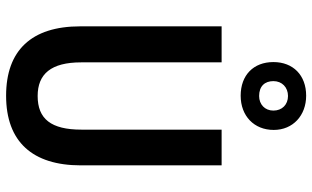

<svg xmlns="http://www.w3.org/2000/svg" viewBox="-222 -816 1048 645"><g transform="rotate(90 302.5 -494.0)"><path d="M302 -778C370 -778 417 -823 417 -889C417 -954 368 -998 302 -998C233 -998 189 -954 189 -888C189 -821 233 -778 302 -778ZM303 -840C270 -840 253 -859 253 -888C253 -917 274 -937 303 -937C332 -937 352 -917 352 -888C352 -859 331 -840 303 -840ZM536 -241V-714H416V-243C416 -141 380 -96 303 -96C229 -96 190 -141 190 -242V-714H69V-239C69 -75 150 10 302 10C457 10 536 -79 536 -241Z"/></g></svg>

Font: Noto Sans Lao UI Cond SemBd
Style: Regular
Weight: 600
Width: 3
Designer: Monotype Design Team
Foundry: Monotype Imaging Inc.
Version: Version 2.000